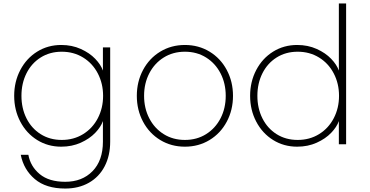

<svg xmlns="http://www.w3.org/2000/svg" viewBox="-20 -757 2138 1110"><path d="M100 138H144Q156 205 209.5 249.5Q263 294 357 294Q455 294 515 232.5Q575 171 575 62V-57Q563 -23 530.5 11Q498 45 447 68Q396 91 334 91Q257 91 195 52.5Q133 14 97.5 -53.5Q62 -121 62 -203Q62 -285 97.5 -352.5Q133 -420 195 -458.5Q257 -497 334 -497Q396 -497 447 -474Q498 -451 530.5 -417Q563 -383 575 -349V-483H617V62Q617 143 585 204.5Q553 266 494 299.5Q435 333 357 333Q246 333 181.5 278.5Q117 224 100 138ZM576 -203Q576 -274 545.5 -332.5Q515 -391 460.5 -424.5Q406 -458 337 -458Q268 -458 215 -424.5Q162 -391 133 -333Q104 -275 104 -203Q104 -131 133 -73Q162 -15 215 18.5Q268 52 337 52Q406 52 460.5 18.5Q515 -15 545.5 -73.5Q576 -132 576 -203Z M1327 -203Q1327 -121 1291 -53.5Q1255 14 1191.5 52.5Q1128 91 1049 91Q970 91 906.5 52.5Q843 14 807 -53.5Q771 -121 771 -203Q771 -285 807 -352.5Q843 -420 906.5 -458.5Q970 -497 1049 -497Q1128 -497 1191.5 -458.5Q1255 -420 1291 -352.5Q1327 -285 1327 -203ZM813 -203Q813 -131 843 -73Q873 -15 926.5 18.5Q980 52 1049 52Q1118 52 1171.5 18.5Q1225 -15 1255 -73Q1285 -131 1285 -203Q1285 -275 1255 -333Q1225 -391 1171.5 -424.5Q1118 -458 1049 -458Q980 -458 926.5 -424.5Q873 -391 843 -333Q813 -275 813 -203Z M1426 -203Q1426 -285 1461.5 -352.5Q1497 -420 1559 -458.5Q1621 -497 1698 -497Q1760 -497 1811 -474Q1862 -451 1894.5 -417Q1927 -383 1939 -349V-737H1981V77H1939V-57Q1927 -23 1894.5 11Q1862 45 1811 68Q1760 91 1698 91Q1621 91 1559 52.5Q1497 14 1461.5 -53.5Q1426 -121 1426 -203ZM1940 -203Q1940 -274 1909.5 -332.5Q1879 -391 1824.5 -424.5Q1770 -458 1701 -458Q1632 -458 1579 -424.5Q1526 -391 1497 -333Q1468 -275 1468 -203Q1468 -131 1497 -73Q1526 -15 1579 18.5Q1632 52 1701 52Q1770 52 1824.5 18.5Q1879 -15 1909.5 -73.5Q1940 -132 1940 -203Z"/></svg>

Font: Gmarket Sans TTF Light
Style: Regular
Weight: 300
Designer: Creative Director : Sungho Lee; Art Director : Kiwoong Choi; Project Manager : Sori Yang, Jongwook Yoon; Font Designer :
Foundry: Sandoll Inc.
Version: Version 1.000;hotconv 1.0.109;makeotfexe 2.5.65596